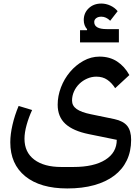

<svg xmlns="http://www.w3.org/2000/svg" viewBox="-20 -822 790 1082"><path d="M359 240Q207 240 122.5 171.5Q38 103 38 -20Q38 -65 50.5 -119Q63 -173 85 -225L161 -202Q142 -161 130 -118Q118 -75 118 -40Q118 36 173 77.5Q228 119 325 119H394Q509 119 573.5 78.5Q638 38 638 -34L481 -66Q392 -84 348.5 -124Q305 -164 305 -232Q305 -281 323.5 -329.5Q342 -378 374.5 -416.5Q407 -455 450 -479Q493 -503 541 -503Q598 -503 640 -475.5Q682 -448 709 -399L629 -325Q610 -355 584.5 -372.5Q559 -390 523 -390Q496 -390 471 -379Q446 -368 427 -349.5Q408 -331 397 -306.5Q386 -282 386 -255Q386 -226 412 -207.5Q438 -189 493 -178L624 -151Q675 -140 697 -112.5Q719 -85 719 -34Q719 31 694.5 82Q670 133 623.5 168Q577 203 510.5 221.5Q444 240 359 240ZM431 -652H470L471 -657Q452 -678 452 -709Q452 -749 480 -775.5Q508 -802 551 -802Q577 -802 602 -790.5Q627 -779 643 -759L601 -705Q578 -728 551 -728Q533 -728 522 -719.5Q511 -711 511 -698Q511 -658 581 -658H650V-583H431Z"/></svg>

Font: IBM Plex Sans Arabic Medium
Style: Regular
Weight: 500
Designer: Mike Abbink, Paul van der Laan, Pieter van Rosmalen, Wael Morcos, Khajak Apelian
Foundry: Bold Monday
Version: Version 1.1